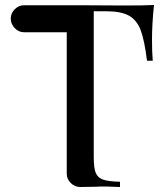

<svg xmlns="http://www.w3.org/2000/svg" viewBox="-20 -748 658 768"><path d="M247 -53V-619H76Q55 -619 39 -635.5Q23 -652 23 -674Q23 -695 39 -711Q55 -727 76 -727H301L478 -726Q560 -726 596 -728Q588 -652 588 -589Q588 -537 591 -505H568Q558 -586 543 -626.5Q528 -667 496.5 -685Q465 -703 404 -703H355V-119Q355 -76 363 -56.5Q371 -37 392.5 -29.5Q414 -22 460 -21V0Q414 -2 403 -2Q376 -2 362 -1L301 0Q279 0 263 -16Q247 -32 247 -53Z"/></svg>

Font: Hjärnsläpp Display
Style: Regular
Weight: 400
Designer: Baptiste Guesnon
Foundry: Bloom Type
Version: Version 1.000